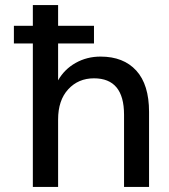

<svg xmlns="http://www.w3.org/2000/svg" viewBox="-20 -740 670 760"><path d="M35 -568V-638H110V-720H210V-638H352V-568H210V-422Q235 -466 279.5 -491Q324 -516 378 -516Q469 -516 519.5 -460.5Q570 -405 570 -297V0H471V-286Q471 -430 352 -430Q290 -430 250 -386.5Q210 -343 210 -267V0H110V-568Z"/></svg>

Font: AWOL-DM Medium
Style: Regular
Weight: 500
Designer: Colophon Foundry, Jonny Pinhorn, Mikhail Sharanda
Foundry: Colophon Foundry
Version: Version 1.000;Glyphs 3.2.3 (3260)